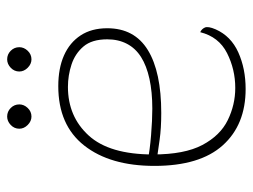

<svg xmlns="http://www.w3.org/2000/svg" viewBox="-105 -590 707 537"><g transform="rotate(-90 248.5 -321.5)"><path d="M268 12Q168 12 110.5 -52Q53 -116 53 -243Q53 -367 110 -439.5Q167 -512 276 -512Q326 -512 362 -496Q398 -480 418 -449.5Q438 -419 438 -375Q438 -299 377 -261.5Q316 -224 201 -224Q158 -224 126.5 -228.5Q95 -233 67 -237V-262Q96 -256 138.5 -252.5Q181 -249 213 -249Q260 -249 296.5 -257Q333 -265 357.5 -280.5Q382 -296 394.5 -320Q407 -344 407 -375Q407 -418 387 -441.5Q367 -465 336.5 -475Q306 -485 274 -485Q191 -485 138 -427Q85 -369 85 -247Q85 -159 111.5 -109Q138 -59 181 -38Q224 -17 271 -17Q323 -17 368.5 -40Q414 -63 427 -115Q436 -111 440 -102Q444 -93 435 -72Q416 -29 370.5 -8.5Q325 12 268 12ZM191 -587Q178 -587 167.5 -597.5Q157 -608 157 -621Q157 -635 167.5 -645Q178 -655 191 -655Q205 -655 215 -645Q225 -635 225 -621Q225 -608 215 -597.5Q205 -587 191 -587ZM351 -587Q338 -587 327.5 -597.5Q317 -608 317 -621Q317 -635 327.5 -645Q338 -655 351 -655Q365 -655 375 -645Q385 -635 385 -621Q385 -608 375 -597.5Q365 -587 351 -587Z"/></g></svg>

Font: Arima Thin Thin
Style: Regular
Weight: 250
Version: Version 1.100